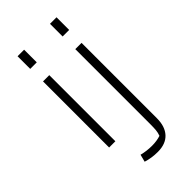

<svg xmlns="http://www.w3.org/2000/svg" viewBox="-257 -705 955 955"><g transform="rotate(-45 220.0 -228.0)"><path d="M84 -643H130V-554H84ZM312 -643H358V-554H312ZM85 -465H129V0H85ZM160 175 170 136Q205 145 242 145Q276 145 303 136Q309 120 310.5 103.5Q312 87 312 61V-465H356V65Q356 123 326.5 155Q297 187 241 187Q198 187 160 175Z"/></g></svg>

Font: Athiti Light
Style: Regular
Weight: 300
Designer: CadsonDemak Team
Foundry: CadsonDemak
Version: Version 1.032